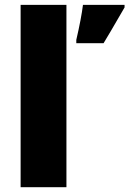

<svg xmlns="http://www.w3.org/2000/svg" viewBox="-20 -780 539 800"><path d="M256.8 0H65.9V-759.8H256.8ZM297.9 -613.8Q318.8 -704.1 325.7 -759.8H499V-749Q428.7 -627.4 411.6 -600.1H297.9Z"/></svg>

Font: OpenSansExtrabold
Style: Regular
Weight: 800
Foundry: Ascender Corporation
Version: Version 1.10